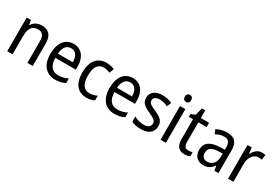

<svg xmlns="http://www.w3.org/2000/svg" viewBox="46 -1686 3792 2644"><g transform="rotate(30 1942.0 -364.0)"><path d="M313 -546C252 -546 194 -518 163 -463H158L146 -536H78V0H163V-278C163 -408 197 -473 298 -473C368 -473 399 -430 399 -345V0H484V-355C484 -487 426 -546 313 -546Z M823 -546C691 -546 610 -443 610 -264C610 -94 696 10 843 10C906 10 951 -1 1000 -25V-100C950 -75 906 -63 849 -63C752 -63 699 -127 697 -252H1023V-306C1023 -447 950 -546 823 -546ZM822 -476C901 -476 936 -409 936 -320H698C706 -421 749 -476 822 -476Z M1340 10C1390 10 1431 0 1464 -19V-93C1429 -76 1390 -64 1343 -64C1253 -64 1208 -134 1208 -266C1208 -401 1253 -471 1346 -471C1377 -471 1416 -460 1445 -448L1472 -519C1441 -535 1394 -546 1345 -546C1209 -546 1120 -455 1120 -265C1120 -78 1206 10 1340 10Z M1764 -546C1632 -546 1551 -443 1551 -264C1551 -94 1637 10 1784 10C1847 10 1892 -1 1941 -25V-100C1891 -75 1847 -63 1790 -63C1693 -63 1640 -127 1638 -252H1964V-306C1964 -447 1891 -546 1764 -546ZM1763 -476C1842 -476 1877 -409 1877 -320H1639C1647 -421 1690 -476 1763 -476Z M2397 -147C2397 -231 2344 -268 2255 -307C2166 -346 2136 -364 2136 -409C2136 -449 2171 -475 2233 -475C2278 -475 2321 -462 2360 -443L2390 -511C2345 -533 2295 -546 2237 -546C2128 -546 2054 -494 2054 -405C2054 -319 2110 -284 2201 -243C2289 -205 2314 -181 2314 -140C2314 -92 2280 -62 2206 -62C2150 -62 2092 -82 2055 -104V-23C2092 -2 2140 10 2206 10C2324 10 2397 -44 2397 -147Z M2560 -738C2530 -738 2509 -720 2509 -681C2509 -644 2530 -625 2560 -625C2588 -625 2609 -644 2609 -681C2609 -719 2588 -738 2560 -738ZM2601 -536H2516V0H2601Z M2918 -62C2873 -62 2847 -92 2847 -153V-468H2978V-536H2847V-659H2794L2764 -541L2695 -511V-468H2762V-148C2762 -30 2820 10 2899 10C2930 10 2964 3 2984 -6V-73C2967 -67 2941 -62 2918 -62Z M3264 -546C3200 -546 3141 -528 3096 -502L3123 -438C3165 -460 3209 -476 3256 -476C3319 -476 3352 -443 3352 -357V-324L3272 -321C3120 -316 3045 -256 3045 -149C3045 -49 3104 10 3196 10C3273 10 3315 -17 3355 -75H3358L3373 0H3436V-364C3436 -486 3383 -546 3264 -546ZM3284 -260 3352 -263V-213C3352 -111 3296 -59 3219 -59C3167 -59 3133 -87 3133 -149C3133 -218 3173 -256 3284 -260Z M3814 -546C3750 -546 3702 -501 3672 -441H3668L3657 -536H3589V0H3674V-284C3674 -391 3735 -465 3808 -465C3825 -465 3845 -462 3860 -458L3871 -540C3854 -544 3833 -546 3814 -546Z"/></g></svg>

Font: Noto Sans Lao SemiCondensed
Style: Regular
Weight: 400
Width: 4
Designer: Monotype Design Team
Foundry: Monotype Imaging Inc.
Version: Version 2.003